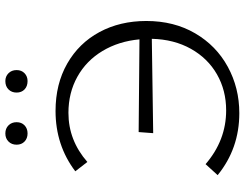

<svg xmlns="http://www.w3.org/2000/svg" viewBox="-116 -770 893 700"><g transform="rotate(-90 330.0 -420.5)"><path d="M603 -333Q603 -232 558 -155Q513 -78 436 -36Q359 6 267 6Q138 6 41 -73L81 -117Q168 -42 277 -42Q350 -42 408.5 -75.5Q467 -109 501.5 -170.5Q536 -232 538 -313L194 -308L198 -361L536 -358Q529 -434 493.5 -493Q458 -552 399.5 -584.5Q341 -617 268 -617Q168 -617 89 -548L55 -592Q150 -664 275 -664Q373 -664 447.5 -621.5Q522 -579 562.5 -504Q603 -429 603 -333ZM152 -806Q152 -824 163.5 -835.5Q175 -847 193 -847Q211 -847 222.5 -835.5Q234 -824 234 -806Q234 -788 222.5 -777Q211 -766 193 -766Q175 -766 163.5 -777Q152 -788 152 -806ZM342 -806Q342 -824 353.5 -835.5Q365 -847 384 -847Q401 -847 412.5 -835.5Q424 -824 424 -806Q424 -788 412.5 -777Q401 -766 384 -766Q365 -766 353.5 -777Q342 -788 342 -806Z"/></g></svg>

Font: Ysabeau Semilight
Style: Regular
Weight: 300
Designer: Christian Thalmann (Catharsis Fonts)
Version: Version 0.003